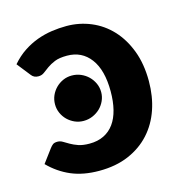

<svg xmlns="http://www.w3.org/2000/svg" viewBox="-85 -602 654 687"><g transform="rotate(-15 242.0 -258.5)"><path d="M53.5 -115.5Q59.5 -123.5 65.2 -127.8Q71 -132 82 -132Q92.5 -132 101.8 -126.2Q111 -120.5 122.8 -113.8Q134.5 -107 151 -101.2Q167.5 -95.5 192 -95.5Q222.5 -95.5 245.2 -106.8Q268 -118 283 -138.8Q298 -159.5 305.5 -189.5Q313 -219.5 313 -257Q313 -336 281.2 -378.2Q249.5 -420.5 194.5 -420.5Q166 -420.5 149 -413.5Q132 -406.5 120.2 -398Q108.5 -389.5 99.2 -382.5Q90 -375.5 77.5 -375.5Q61 -375.5 52 -387.5L12.5 -437.5Q34.5 -463 59.5 -479.5Q84.5 -496 111.2 -505.8Q138 -515.5 165.5 -519.5Q193 -523.5 220 -523.5Q267.5 -523.5 310.2 -505.8Q353 -488 385 -453.8Q417 -419.5 435.8 -370Q454.5 -320.5 454.5 -257Q454.5 -200.5 438 -152.2Q421.5 -104 389.2 -68.5Q357 -33 309.8 -12.8Q262.5 7.5 200.5 7.5Q141.5 7.5 97 -11.5Q52.5 -30.5 17 -66.5ZM279.5 -263Q279.5 -246 272.5 -230.8Q265.5 -215.5 253.8 -204.2Q242 -193 226.2 -186.2Q210.5 -179.5 192.5 -179.5Q175.5 -179.5 160.2 -186.2Q145 -193 133.5 -204.2Q122 -215.5 115.2 -230.8Q108.5 -246 108.5 -263Q108.5 -280.5 115.2 -295.8Q122 -311 133.5 -322.5Q145 -334 160.2 -340.8Q175.5 -347.5 192.5 -347.5Q210.5 -347.5 226.2 -340.8Q242 -334 253.8 -322.5Q265.5 -311 272.5 -295.8Q279.5 -280.5 279.5 -263Z"/></g></svg>

Font: Lato 2
Style: Regular
Weight: 800
Designer: Lukasz Dziedzic with Adam Twardoch and Botio Nikoltchev
Foundry: tyPoland Lukasz Dziedzic
Version: Version 2.015; 2015-08-06; http://www.latofonts.com/